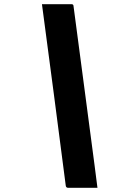

<svg xmlns="http://www.w3.org/2000/svg" viewBox="-20 -770 640 920"><path d="M181 -750H322Q331 -750 332 -743Q357 -553 382.5 -361.5Q408 -170 433 21Q437 48 440 75.5Q443 103 447 130H307Q296 130 295 119Q267 -98 238.5 -315.5Q210 -533 181 -750Z"/></svg>

Font: Recursive Mn Lnr St XBd
Style: Italic
Weight: 800
Italic angle: -15°
Monospace: yes
Version: Version 1.079;hotconv 1.0.112;makeotfexe 2.5.65598; ttfautoh